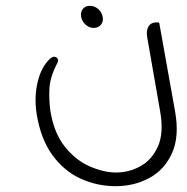

<svg xmlns="http://www.w3.org/2000/svg" viewBox="-20 -426 642 660"><path d="M289 -406Q305 -406 317.5 -395Q330 -384 333 -368Q336 -352 327 -341Q318 -330 302 -330Q287 -330 274.5 -341Q262 -352 259 -368Q256 -384 264.5 -395Q273 -406 289 -406ZM377 214Q314 214 257 188Q200 162 160 107Q120 52 106 -34Q97 -92 109.5 -144.5Q122 -197 153 -225Q156 -227 159 -229Q162 -231 166 -231Q177 -231 180 -219Q180 -217 178 -211Q152 -162 150 -122.5Q148 -83 153 -46Q165 30 202 77Q239 124 287.5 145.5Q336 167 379 167Q423 167 462.5 145.5Q502 124 523 77Q544 30 530 -46L486 -298Q482 -321 490.5 -335Q499 -349 518 -349H522Q528 -349 528 -344L582 -42Q597 43 571.5 100Q546 157 494 185.5Q442 214 377 214Z"/></svg>

Font: Zain Light
Style: Italic
Weight: 300
Italic angle: -10°
Designer: Zain,Boutros
Foundry: Mobile Telecommunications Company (Zain), 2024
Version: Version 1.51; ttfautohint (v1.8.4)